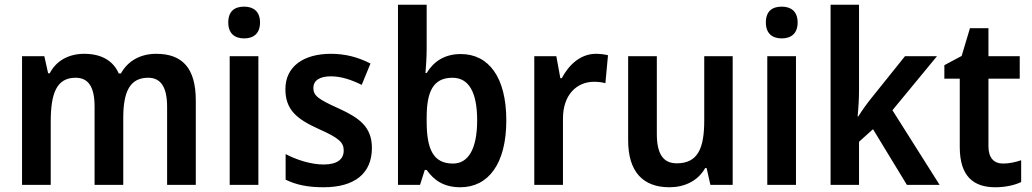

<svg xmlns="http://www.w3.org/2000/svg" viewBox="-20 -780 4352 810"><path d="M639 -553C576 -553 521 -526 490 -470H481C458 -523 409 -553 335 -553C273 -553 218 -526 190 -471H183L167 -543H73V0H194V-266C194 -385 218 -452 299 -452C354 -452 379 -412 379 -330V0H500V-283C500 -393 528 -452 605 -452C659 -452 685 -412 685 -329V0H806V-356C806 -492 750 -553 639 -553Z M1010 -752C970 -752 943 -733 943 -685C943 -638 971 -618 1010 -618C1049 -618 1077 -638 1077 -685C1077 -732 1049 -752 1010 -752ZM1070 -543H949V0H1070Z M1549 -156C1549 -245 1495 -283 1410 -322C1323 -361 1302 -376 1302 -409C1302 -440 1328 -458 1376 -458C1420 -458 1463 -443 1506 -422L1543 -512C1490 -539 1437 -553 1376 -553C1260 -553 1184 -499 1184 -404C1184 -317 1232 -278 1322 -237C1413 -197 1430 -178 1430 -145C1430 -109 1404 -86 1345 -86C1292 -86 1230 -106 1185 -130V-22C1230 0 1279 10 1345 10C1476 10 1549 -48 1549 -156Z M1780 -573V-760H1659V0H1752L1772 -63H1780C1811 -19 1853 10 1922 10C2040 10 2116 -89 2116 -272C2116 -455 2041 -552 1924 -552C1855 -552 1809 -520 1780 -472H1775C1777 -499 1780 -538 1780 -573ZM1889 -452C1957 -452 1993 -392 1993 -273C1993 -152 1956 -90 1891 -90C1808 -90 1780 -150 1780 -268V-284C1780 -393 1807 -452 1889 -452Z M2494 -553C2429 -553 2379 -506 2350 -450H2344L2327 -543H2234V0H2355V-280C2355 -381 2414 -435 2486 -435C2502 -435 2521 -433 2534 -429L2545 -547C2530 -551 2510 -553 2494 -553Z M3071 -543H2951V-272C2951 -154 2924 -91 2835 -91C2777 -91 2751 -132 2751 -215V-543H2630V-188C2630 -56 2692 10 2804 10C2867 10 2924 -16 2955 -71H2961L2977 0H3071Z M3278 -752C3238 -752 3211 -733 3211 -685C3211 -638 3239 -618 3278 -618C3317 -618 3345 -638 3345 -685C3345 -732 3317 -752 3278 -752ZM3338 -543H3217V0H3338Z M3604 -403V-760H3484V0H3604V-182L3663 -235L3806 0H3944L3745 -315L3933 -543H3798L3656 -366C3638 -344 3616 -313 3601 -289H3598C3602 -326 3604 -367 3604 -403Z M4212 -90C4173 -90 4150 -114 4150 -163V-448H4282V-543H4150V-661H4072L4037 -544L3964 -505V-448H4029V-160C4029 -34 4089 10 4179 10C4222 10 4261 1 4288 -12V-104C4264 -96 4238 -90 4212 -90Z"/></svg>

Font: Noto Sans Arabic SemCond SemBd
Style: Regular
Weight: 600
Width: 4
Designer: Monotype Design Team, Nadine Chahine, Nizar Qandah and Khaled Hosny
Foundry: Monotype Imaging Inc.
Version: Version 2.012